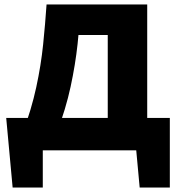

<svg xmlns="http://www.w3.org/2000/svg" viewBox="-20 -678 791 866"><path d="M82 -78Q122 -185 143.5 -284.5Q165 -384 174.5 -477Q184 -570 190 -658H345Q340 -573 330 -480Q320 -387 298.5 -287Q277 -187 236 -79ZM37 168 8 -146H173V168ZM71 0 74 -146H743L643 0ZM610 168 581 -146H746V168ZM466 0V-658H644V0ZM283 -520V-658H549V-520Z"/></svg>

Font: Ysabeau SC Black
Style: Regular
Weight: 900
Designer: Christian Thalmann (Catharsis Fonts)
Version: Version 2.001;gftools[0.9.30]; featfreeze: smcp